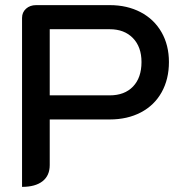

<svg xmlns="http://www.w3.org/2000/svg" viewBox="-20 -720 721 749"><path d="M66 -650Q66 -672 81.5 -686Q97 -700 121 -700H408Q476 -700 528.5 -672.5Q581 -645 610 -594.5Q639 -544 639 -478Q639 -411 610.5 -360Q582 -309 529.5 -281.5Q477 -254 408 -254H174V-76Q174 -35 146 -13Q118 9 66 9ZM408 -348Q466 -348 499 -382.5Q532 -417 532 -478Q532 -537 498.5 -571.5Q465 -606 408 -606H174V-348Z"/></svg>

Font: K2D Medium
Style: Regular
Weight: 500
Designer: Katatrad Aksorn Co.,Ltd.
Foundry: Cadson Demak Co.,Ltd.
Version: Version 1.000; ttfautohint (v1.6)